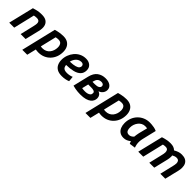

<svg xmlns="http://www.w3.org/2000/svg" viewBox="337 -1961 3568 3568"><g transform="rotate(45 2121.5 -176.5)"><path d="M17 0 138 -501Q174 -512 222 -524Q270 -536 341 -536Q421 -536 465.5 -504Q510 -472 522 -414.5Q534 -357 514 -278L447 0H317L380 -267Q388 -299 392 -327.5Q396 -356 391.5 -378Q387 -400 369.5 -412.5Q352 -425 317 -425Q300 -425 282.5 -423Q265 -421 247 -417L148 0Z M545 185 710 -505Q738 -513 768.5 -520Q799 -527 833.5 -531.5Q868 -536 905 -536Q977 -536 1022.5 -508.5Q1068 -481 1090 -433.5Q1112 -386 1112 -325Q1112 -253 1089 -192.5Q1066 -132 1022.5 -86Q979 -40 920 -15Q861 10 788 10Q771 10 753.5 8Q736 6 719 3L675 185ZM791 -99Q835 -99 870.5 -115.5Q906 -132 930.5 -161.5Q955 -191 968.5 -230Q982 -269 982 -314Q982 -364 960 -395Q938 -426 887 -426Q870 -426 853 -424Q836 -422 819 -418L744 -104Q755 -101 767 -100Q779 -99 791 -99Z M1409 13Q1329 13 1281.5 -15.5Q1234 -44 1212.5 -92.5Q1191 -141 1191 -200Q1191 -264 1213 -324Q1235 -384 1275.5 -432.5Q1316 -481 1373.5 -509.5Q1431 -538 1502 -538Q1572 -538 1617.5 -499.5Q1663 -461 1663 -393Q1663 -319 1619 -275Q1575 -231 1497.5 -212Q1420 -193 1320 -192Q1320 -191 1320 -189.5Q1320 -188 1320 -187Q1324 -156 1335.5 -136Q1347 -116 1371.5 -106Q1396 -96 1434 -96Q1467 -96 1500.5 -102.5Q1534 -109 1563 -122L1573 -18Q1544 -5 1501 4Q1458 13 1409 13ZM1325 -284Q1415 -287 1462 -301Q1509 -315 1526 -335.5Q1543 -356 1543 -378Q1543 -405 1527 -419Q1511 -433 1482 -433Q1444 -433 1411.5 -414Q1379 -395 1357 -361Q1335 -327 1325 -284Z M1891 11Q1858 11 1825 8Q1792 5 1758 -1Q1724 -7 1689 -17L1763 -326Q1790 -438 1857.5 -487Q1925 -536 2016 -536Q2099 -536 2146.5 -500.5Q2194 -465 2194 -406Q2194 -375 2181 -348Q2168 -321 2145.5 -301.5Q2123 -282 2092 -271Q2130 -258 2149.5 -229.5Q2169 -201 2169 -162Q2169 -132 2156 -101.5Q2143 -71 2112 -45.5Q2081 -20 2027 -4.5Q1973 11 1891 11ZM1914 -91Q1946 -91 1976 -98.5Q2006 -106 2025.5 -124Q2045 -142 2045 -174Q2045 -191 2037 -200.5Q2029 -210 2015 -216Q2001 -222 1981.5 -224Q1962 -226 1939 -226H1867L1836 -98Q1850 -95 1871.5 -93Q1893 -91 1914 -91ZM1889 -316H1952Q1982 -316 2004 -320.5Q2026 -325 2041 -334Q2056 -343 2063.5 -355.5Q2071 -368 2071 -384Q2071 -409 2053 -421.5Q2035 -434 2009 -434Q1961 -434 1933.5 -410Q1906 -386 1895 -343Z M2205 185 2370 -505Q2398 -513 2428.5 -520Q2459 -527 2493.5 -531.5Q2528 -536 2565 -536Q2637 -536 2682.5 -508.5Q2728 -481 2750 -433.5Q2772 -386 2772 -325Q2772 -253 2749 -192.5Q2726 -132 2682.5 -86Q2639 -40 2580 -15Q2521 10 2448 10Q2431 10 2413.5 8Q2396 6 2379 3L2335 185ZM2451 -99Q2495 -99 2530.5 -115.5Q2566 -132 2590.5 -161.5Q2615 -191 2628.5 -230Q2642 -269 2642 -314Q2642 -364 2620 -395Q2598 -426 2547 -426Q2530 -426 2513 -424Q2496 -422 2479 -418L2404 -104Q2415 -101 2427 -100Q2439 -99 2451 -99Z M3031 14Q2970 14 2930 -13.5Q2890 -41 2870.5 -89.5Q2851 -138 2851 -198Q2851 -270 2875.5 -331.5Q2900 -393 2944.5 -439Q2989 -485 3049 -510.5Q3109 -536 3179 -536Q3194 -536 3225 -534Q3256 -532 3293.5 -525Q3331 -518 3365 -501L3298 -220Q3289 -183 3287.5 -146Q3286 -109 3292.5 -74.5Q3299 -40 3311 -9L3193 8Q3187 -4 3182 -16Q3177 -28 3173 -42Q3143 -17 3108 -1.5Q3073 14 3031 14ZM3062 -97Q3089 -97 3111 -108.5Q3133 -120 3157 -144Q3159 -169 3164 -198.5Q3169 -228 3174 -252L3217 -422Q3203 -425 3191 -426Q3179 -427 3164 -427Q3124 -427 3090.5 -409Q3057 -391 3032.5 -360Q3008 -329 2994.5 -290.5Q2981 -252 2981 -210Q2981 -173 2989.5 -147.5Q2998 -122 3016 -109.5Q3034 -97 3062 -97Z M3408 0 3529 -501Q3551 -508 3578.5 -516Q3606 -524 3641.5 -530Q3677 -536 3724 -536Q3770 -536 3803 -524Q3836 -512 3861 -487Q3901 -510 3938 -523Q3975 -536 4021 -536Q4080 -536 4118.5 -515.5Q4157 -495 4176.5 -456.5Q4196 -418 4196 -363Q4196 -343 4193 -321.5Q4190 -300 4185 -278L4118 0H3988L4051 -267Q4055 -286 4059.5 -307Q4064 -328 4064 -348Q4064 -384 4047 -404.5Q4030 -425 3991 -425Q3970 -425 3947.5 -417.5Q3925 -410 3903 -397Q3905 -388 3905.5 -379.5Q3906 -371 3906 -363Q3906 -343 3903 -321.5Q3900 -300 3895 -278L3828 0H3698L3761 -267Q3766 -286 3770 -307Q3774 -328 3774 -348Q3774 -384 3757.5 -404.5Q3741 -425 3701 -425Q3684 -425 3669.5 -423Q3655 -421 3638 -417L3539 0Z"/></g></svg>

Font: Ubuntu Sans
Style: Bold Italic
Weight: 700
Italic angle: -13.5°
Designer: Dalton Maag Ltd
Foundry: Dalton Maag Ltd
Version: Version 1.006